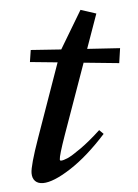

<svg xmlns="http://www.w3.org/2000/svg" viewBox="-45 -565 440 613"><g transform="rotate(-5 175.5 -258.5)"><path d="M68.8 11.2Q52.7 11.2 43.7 2.2Q34.7 -6.8 34.7 -23.4Q34.7 -46.9 65.4 -133.8L148.4 -368.7L60.5 -377.4L66.4 -415.5L163.6 -408.7L235.8 -529.3L285.2 -513.2L246.1 -403.3L351.1 -396.5L344.2 -349.1L231 -360.4L150.9 -135.3Q128.4 -71.3 128.4 -59.1Q128.4 -55.2 132.3 -55.2Q139.2 -55.2 153.1 -61Q167 -66.9 196.8 -87.9Q226.6 -108.9 261.7 -141.6L274.9 -128.4Q214.4 -61.5 158 -25.1Q101.6 11.2 68.8 11.2Z"/></g></svg>

Font: Elstob 14pt Medium
Style: Italic
Weight: 500
Italic angle: -20°
Designer: Peter S. Baker
Version: Version 1.015